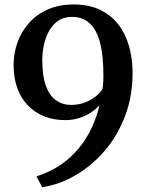

<svg xmlns="http://www.w3.org/2000/svg" viewBox="-20 -772 650 840"><path d="M302 -752.5Q368.5 -752.5 417 -729.5Q465.5 -706.5 497.2 -665.5Q529 -624.5 544.5 -570.2Q560 -516 560 -453Q560 -350 526.8 -263.2Q493.5 -176.5 436.8 -111Q380 -45.5 309.5 -4.8Q239 36 164.5 47L139.5 -0.5Q198 -19 243.8 -50Q289.5 -81 323.5 -121.8Q357.5 -162.5 380.2 -210.8Q403 -259 415.5 -312Q401 -295.5 378.8 -280.5Q356.5 -265.5 327.8 -256Q299 -246.5 265 -246.5Q213.5 -246.5 172 -263.5Q130.5 -280.5 100.8 -312Q71 -343.5 55.2 -387.8Q39.5 -432 39.5 -486.5Q39.5 -539.5 56.8 -587.2Q74 -635 107.5 -672.2Q141 -709.5 190 -731Q239 -752.5 302 -752.5ZM291 -313Q325.5 -313 353.8 -324.5Q382 -336 401.5 -352.5Q421 -369 429 -384Q430 -392.5 430.8 -402.2Q431.5 -412 432 -421.5Q432.5 -431 432.5 -439.5Q432.5 -481 428.8 -519.5Q425 -558 416.2 -590.5Q407.5 -623 391.8 -647Q376 -671 352.2 -684.5Q328.5 -698 295 -698Q250 -698 221 -670.2Q192 -642.5 178.5 -599.5Q165 -556.5 165 -509.5Q165 -439 181 -395.8Q197 -352.5 225.5 -332.8Q254 -313 291 -313Z"/></svg>

Font: Merriweather 20pt SemiBold
Style: Regular
Weight: 600
Version: Version 2.100